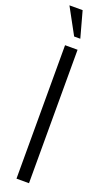

<svg xmlns="http://www.w3.org/2000/svg" viewBox="-206 -1128 649 1162"><g transform="rotate(20 119.0 -547.5)"><path d="M78.6 0V-859.4H159.2V0ZM112.3 -927.7 21 -1095.2H106L151.9 -927.7Z"/></g></svg>

Font: Antonio ExtraLight
Style: Regular
Weight: 250
Designer: Vernon Adams
Foundry: Vernon Adams
Version: Version 1.002